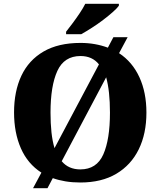

<svg xmlns="http://www.w3.org/2000/svg" viewBox="-20 -951 845 1011"><path d="M328 -784Q343 -803 362.5 -829Q382 -855 400 -882Q418 -909 429 -931H606V-921Q597 -908 574.5 -888Q552 -868 523 -846Q494 -824 463.5 -804.5Q433 -785 408 -771H328ZM198 -42Q126 -88 90 -170Q54 -252 54 -359Q54 -470 92.5 -552Q131 -634 209 -679.5Q287 -725 404 -725Q444 -725 480 -718.5Q516 -712 548 -700L577 -755H652L607 -671Q677 -625 714 -544.5Q751 -464 751 -358Q751 -247 710.5 -164.5Q670 -82 592.5 -36Q515 10 403 10Q361 10 325 4Q289 -2 258 -13L230 40H154ZM501 -612Q466 -656 404 -656Q318 -656 282 -577.5Q246 -499 246 -358Q246 -301 251 -254.5Q256 -208 267 -171ZM403 -59Q489 -59 524 -138Q559 -217 559 -358Q559 -472 539 -544L305 -102Q341 -59 403 -59Z"/></svg>

Font: Noto Serif ExtraBold
Style: Regular
Weight: 800
Designer: Monotype Design Team
Foundry: Monotype Imaging Inc.
Version: Version 2.014